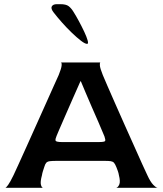

<svg xmlns="http://www.w3.org/2000/svg" viewBox="-20 -899 778 919"><path d="M5 0Q9 0 19 -14Q29 -28 45 -61Q52 -76 68.5 -112Q85 -148 107 -197Q129 -246 153 -299.5Q177 -353 199 -402Q221 -451 237.5 -488Q254 -525 261 -540Q274 -572 275 -586Q276 -600 271 -600H461Q457 -600 458 -586Q459 -572 472 -540Q478 -525 494 -488.5Q510 -452 531.5 -403Q553 -354 576.5 -301.5Q600 -249 622 -200Q644 -151 660.5 -114Q677 -77 685 -61Q700 -28 714 -14Q728 0 735 0H536Q545 -2 551 -16Q557 -30 549 -61Q548 -69 544 -80.5Q540 -92 537 -99Q531 -114 525.5 -120Q520 -126 510 -127.5Q500 -129 480 -129H252Q230 -129 218.5 -127.5Q207 -126 201.5 -120Q196 -114 192 -100Q189 -91 185.5 -80Q182 -69 181 -61Q172 -28 176 -14Q180 0 187 0ZM278 -219H451Q480 -219 483 -224Q486 -229 480 -246Q467 -278 451 -314.5Q435 -351 419.5 -386.5Q404 -422 390.5 -454Q377 -486 367 -510H365Q346 -468 326.5 -423Q307 -378 289.5 -338.5Q272 -299 261.5 -274Q251 -249 251 -249Q244 -233 246 -226Q248 -219 278 -219ZM397 -689Q387 -689 367.5 -704Q348 -719 324 -742Q300 -765 277 -791Q254 -817 237 -839Q222 -858 228 -868.5Q234 -879 252 -879H269Q296 -879 308.5 -869.5Q321 -860 332 -842Q344 -823 358 -797Q372 -771 383.5 -746.5Q395 -722 399.5 -705.5Q404 -689 397 -689Z"/></svg>

Font: Red Rose Medium
Style: Regular
Weight: 500
Designer: Jaikishan Patel
Version: Version 2.000